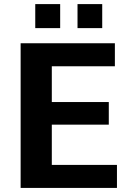

<svg xmlns="http://www.w3.org/2000/svg" viewBox="-20 -921 627 941"><path d="M152.8 -900.9H274.9V-783.2H152.8ZM359.9 -900.9H481V-783.2H359.9ZM233.9 -420.9H513.2V-310.1H233.9V-112.8H553.2V0H81.1V-709H543V-596.2H233.9Z"/></svg>

Font: Sarala
Style: Bold
Weight: 700
Designer: Andres Torresi
Foundry: Huerta Tipografica
Version: Version 1.004;PS 001.003;hotconv 1.0.70;makeotf.lib2.5.58329